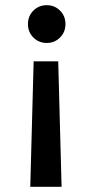

<svg xmlns="http://www.w3.org/2000/svg" viewBox="-20 -587 361 742"><path d="M110 -350H205L218 135H97ZM233 -494Q233 -463 212 -442Q191 -421 161 -421Q130 -421 109 -442Q88 -463 88 -494Q88 -525 109 -546Q130 -567 161 -567Q191 -567 212 -546Q233 -525 233 -494Z"/></svg>

Font: SVN-Poppins Medium
Style: Regular
Weight: 500
Designer: Ninad Kale (Devanagari), Jonny Pinhorn (Latin)
Foundry: Indian Type Foundry
Version: Version 3.002 2017; ttfautohint (v1.8.3)